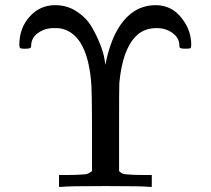

<svg xmlns="http://www.w3.org/2000/svg" viewBox="-20 -725 818 745"><path d="M78 -536H73Q62 -536 58.5 -538.5Q55 -541 55 -551Q55 -616 95 -660.5Q135 -705 194 -705Q240 -705 277 -681Q314 -657 334 -623.5Q354 -590 367.5 -556Q381 -522 385 -498L389 -474Q390 -475 392 -489Q417 -603 472 -658Q519 -705 584 -705Q615 -705 641 -692Q674 -675 698 -636Q722 -597 722 -551Q722 -540 718.5 -538Q715 -536 699 -536Q680 -536 677 -541Q677 -542 676.5 -544.5Q676 -547 676 -548Q676 -578 649.5 -597Q623 -616 588 -616Q536 -616 505 -582Q455 -530 443 -403Q442 -385 442 -222V-61Q450 -53 458 -50.5Q466 -48 494 -47Q505 -46 542 -46H569V0H557Q538 -3 389 -3Q240 -3 221 0H209V-46H236Q273 -46 284 -47Q312 -48 319 -50.5Q326 -53 337 -61V-209Q337 -383 333 -415Q315 -597 213 -615Q207 -616 189 -616Q154 -616 127.5 -597Q101 -578 101 -548Q101 -540 96 -538Q91 -536 78 -536Z"/></svg>

Font: MathJax_Main
Style: Regular
Weight: 400
Version: Version 1.1